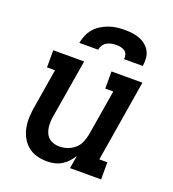

<svg xmlns="http://www.w3.org/2000/svg" viewBox="-137 -855 874 969"><g transform="rotate(20 300.0 -371.0)"><path d="M223 8Q194 8 167 0Q140 -8 119.5 -25.5Q99 -43 86.5 -67Q74 -91 69 -118Q64 -145 65.5 -174Q67 -203 72 -232L106 -438H63V-530H229L177 -217Q174 -201 173.5 -185.5Q173 -170 175 -155Q177 -140 183.5 -126Q190 -112 201 -102.5Q212 -93 226.5 -88.5Q241 -84 257 -84Q279 -84 300 -91Q321 -98 338.5 -113Q356 -128 365 -149Q374 -170 378 -191L419 -438H376V-530H542L470 -92H513V0H346L358 -70Q347 -52 332.5 -36.5Q318 -21 300 -10.5Q282 0 262 4Q242 8 223 8ZM174 -610Q178 -631 186.5 -651.5Q195 -672 209.5 -689Q224 -706 243.5 -718Q263 -730 284 -737.5Q305 -745 326 -747.5Q347 -750 368 -750Q389 -750 409 -747.5Q429 -745 447.5 -738Q466 -731 481.5 -718.5Q497 -706 506 -689Q515 -672 516.5 -651.5Q518 -631 515 -610H414Q416 -622 412.5 -634Q409 -646 399.5 -652.5Q390 -659 378 -661.5Q366 -664 354 -664Q341 -664 328 -661.5Q315 -659 303.5 -652.5Q292 -646 284.5 -634.5Q277 -623 275 -610Z"/></g></svg>

Font: Iosevka Curly Slab SmBdExObl
Style: Regular
Weight: 600
Width: 7
Italic angle: -9°
Monospace: yes
Designer: Belleve Invis
Foundry: Belleve Invis
Version: Version 11.1.0; ttfautohint (v1.8.3)